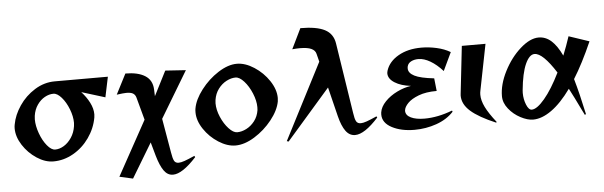

<svg xmlns="http://www.w3.org/2000/svg" viewBox="-56 -1004 4395 1398"><g transform="rotate(-5 2141.0 -305.5)"><path d="M38 -252Q38 -268 41 -281Q53 -349 98 -415.5Q143 -482 212 -525Q281 -568 359 -568H747L716 -420L544 -473Q580 -434 602.5 -390Q625 -346 625 -304Q625 -297 623 -281Q609 -202 561.5 -134.5Q514 -67 444.5 -27.5Q375 12 299 12Q239 12 178 -28Q117 -68 77.5 -129.5Q38 -191 38 -252ZM319 -73Q351 -73 383 -92.5Q415 -112 439 -148Q463 -184 470 -231Q472 -247 472 -255Q472 -302 451.5 -355Q431 -408 400 -443.5Q369 -479 341 -479Q309 -479 277.5 -461.5Q246 -444 222.5 -410.5Q199 -377 192 -331Q190 -315 190 -305Q190 -257 210 -202Q230 -147 260.5 -110Q291 -73 319 -73Z M767 165 986 -233 941 -399Q935 -420 919 -429.5Q903 -439 871 -439Q851 -439 800 -432L876 -580Q967 -580 1019 -547.5Q1071 -515 1074 -447L1076 -397L1167 -576L1317 -566L1114 -228L1157 22Q1164 66 1173.5 83.5Q1183 101 1206 101Q1223 101 1250 91.5Q1277 82 1324 61L1329 71Q1226 184 1158 184Q1118 184 1091.5 146.5Q1065 109 1044 36L1016 -64L865 187Z M1360 -254Q1360 -272 1362 -281Q1373 -346 1427 -416.5Q1481 -487 1553.5 -533.5Q1626 -580 1690 -580Q1751 -580 1816 -538Q1881 -496 1923.5 -432Q1966 -368 1966 -306Q1966 -297 1964 -281Q1952 -216 1897.5 -147.5Q1843 -79 1769.5 -33.5Q1696 12 1630 12Q1570 12 1506.5 -28.5Q1443 -69 1401.5 -131Q1360 -193 1360 -254ZM1650 -83Q1683 -83 1717.5 -100.5Q1752 -118 1778 -151.5Q1804 -185 1811 -231Q1812 -238 1812 -252Q1812 -299 1789.5 -353.5Q1767 -408 1734 -444.5Q1701 -481 1672 -481Q1640 -481 1605.5 -463Q1571 -445 1545.5 -411Q1520 -377 1513 -331Q1511 -315 1511 -307Q1511 -259 1533.5 -206.5Q1556 -154 1589 -118.5Q1622 -83 1650 -83Z M2004 13 2290 -543 2275 -602Q2269 -627 2241 -640Q2213 -653 2158 -653Q2134 -653 2102 -650L2174 -798Q2292 -798 2352 -767Q2412 -736 2423 -665L2503 -149Q2509 -105 2519 -87.5Q2529 -70 2552 -70Q2569 -70 2596 -79.5Q2623 -89 2670 -110L2675 -101Q2573 12 2504 12Q2463 12 2435.5 -25.5Q2408 -63 2390 -135L2337 -350L2017 17Z M2706 -120Q2706 -130 2707 -135Q2713 -176 2749 -213.5Q2785 -251 2837 -276.5Q2889 -302 2940 -309Q2868 -317 2822 -346Q2776 -375 2776 -415Q2776 -422 2780 -436Q2801 -500 2870.5 -540Q2940 -580 3039 -580Q3093 -580 3149.5 -567.5Q3206 -555 3250 -529L3187 -396Q3143 -445 3097 -472Q3051 -499 3010 -499Q2980 -499 2957.5 -487.5Q2935 -476 2929 -454Q2927 -448 2927 -437Q2927 -404 2970 -382Q3013 -360 3113 -349L3123 -256Q3044 -256 2990.5 -235.5Q2937 -215 2911 -188Q2885 -161 2882 -139L2881 -132Q2881 -99 2918.5 -81Q2956 -63 3018 -63Q3115 -63 3222 -104L3225 -95Q3176 -42 3099 -15Q3022 12 2939 12Q2841 12 2773.5 -23.5Q2706 -59 2706 -120Z M3294 -206 3295 -219 3334 -567H3507L3440 -229Q3437 -216 3437 -200Q3437 -159 3461 -110Q3485 -61 3538 6L3535 12Q3410 -41 3352 -92.5Q3294 -144 3294 -206Z M3593 -176Q3593 -262 3641.5 -357Q3690 -452 3761.5 -515.5Q3833 -579 3896 -579Q3947 -579 3988 -542.5Q4029 -506 4064 -432Q4091 -499 4114 -569L4263 -519Q4194 -362 4127 -255Q4158 -148 4191 6L4183 12L4165 -24Q4116 -126 4083 -188Q4011 -88 3940 -37.5Q3869 13 3805 13Q3764 13 3713.5 -13.5Q3663 -40 3628 -84Q3593 -128 3593 -176ZM3801 -60Q3839 -60 3896 -127.5Q3953 -195 4011 -313Q3916 -462 3856 -462Q3818 -462 3788.5 -396.5Q3759 -331 3747 -206Q3746 -200 3746 -187Q3746 -140 3762.5 -100Q3779 -60 3801 -60Z"/></g></svg>

Font: Tiejili SC
Style: Regular
Weight: 400
Designer: Buernia
Foundry: Ershou Xiaoxi Press
Version: Version 1.100